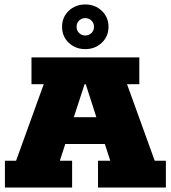

<svg xmlns="http://www.w3.org/2000/svg" viewBox="-20 -840 765 860"><path d="M2 0V-120H52L176 -463H121V-583H604V-463H549L673 -120H723V0H419V-120H474L434 -243L493 -195H229L288 -243L248 -120H303V0ZM295 -267 264 -315H458L427 -267L364 -463H359ZM362 -620Q318 -620 288 -648.5Q258 -677 258 -720Q258 -763 288 -791.5Q318 -820 362 -820Q406 -820 436 -791.5Q466 -763 466 -720Q466 -677 436 -648.5Q406 -620 362 -620ZM362 -681Q378 -681 389.5 -692Q401 -703 401 -720Q401 -737 389.5 -748Q378 -759 362 -759Q346 -759 334.5 -748Q323 -737 323 -720Q323 -703 334.5 -692Q346 -681 362 -681Z"/></svg>

Font: Rokkitt SemiBold Black
Style: Regular
Weight: 900
Version: Version 3.103